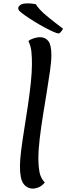

<svg xmlns="http://www.w3.org/2000/svg" viewBox="-20 -1109 393 1136"><path d="M176 7Q141 7 119.5 -21Q98 -49 98 -125Q98 -161 105 -217.5Q112 -274 123 -342Q134 -410 144.5 -480.5Q155 -551 162 -616Q169 -681 169 -731Q169 -767 166 -801.5Q163 -836 148 -866Q159 -876 180 -882.5Q201 -889 215 -889Q249 -889 266.5 -865.5Q284 -842 284 -783Q284 -746 276 -690Q268 -634 257 -566.5Q246 -499 234.5 -428Q223 -357 215 -289.5Q207 -222 207 -166Q207 -127 213.5 -91.5Q220 -56 245 -29Q226 -7 207 0Q188 7 176 7ZM326 -911Q319 -911 297 -920.5Q275 -930 245 -946Q215 -962 183.5 -981.5Q152 -1001 125 -1020Q102 -1037 95 -1044Q88 -1051 88 -1061Q88 -1070 100 -1079.5Q112 -1089 145 -1089Q155 -1089 166.5 -1088Q178 -1087 192 -1084Q201 -1069 217.5 -1051Q234 -1033 266.5 -1006.5Q299 -980 353 -939Q337 -911 326 -911Z"/></svg>

Font: Paprika
Style: Regular
Weight: 400
Designer: Eduardo Rodriguez Tunni
Foundry: Eduardo Rodriguez Tunni
Version: Version 1.010; ttfautohint (v1.8.3)